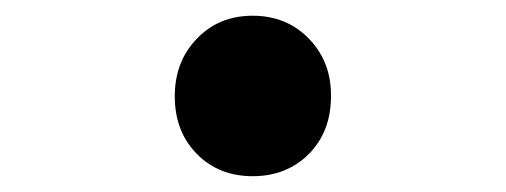

<svg xmlns="http://www.w3.org/2000/svg" viewBox="-20 -472 640 243"><path d="M201.2 -350.1Q201.2 -394 229 -422.9Q256.8 -452.1 299.8 -452.1Q342.8 -452.1 371.1 -422.9Q399.4 -393.6 398.9 -350.1Q398.9 -305.7 371.1 -277.3Q342.8 -249 299.8 -249Q256.8 -249 229 -277.3Q201.2 -305.7 201.2 -350.1Z"/></svg>

Font: SourceCodePro-Semibold
Style: Regular
Weight: 600
Monospace: yes
Designer: Paul D. Hunt
Foundry: Adobe Systems Incorporated
Version: Version 1.009;PS 1.000;hotconv 1.0.70;makeotf.lib2.5.5900